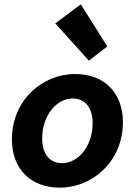

<svg xmlns="http://www.w3.org/2000/svg" viewBox="-20 -847 640 879"><path d="M254.3 12C403.8 12 542.7 -108.5 542.7 -287.2C542.7 -420.4 459.5 -508.1 323.1 -508.1C173.4 -508.1 34.5 -387.6 34.5 -208.9C34.5 -75.7 117.7 12 254.3 12ZM264.4 -99.9C208.4 -99.9 173.1 -140.9 173.1 -213.2C173.1 -320.5 240.8 -396.2 312.8 -396.2C368.8 -396.2 404.1 -355.2 404.1 -282.9C404.1 -175.6 336.4 -99.9 264.4 -99.9ZM386.8 -569.3 471.2 -634.4 350 -827.3 233.2 -739.8 386.8 -569.3Z"/></svg>

Font: Source Code Variable
Style: Italic
Weight: 400
Italic angle: -11°
Monospace: yes
Designer: Paul D. Hunt, Teo Tuominen
Foundry: Adobe Systems Incorporated
Version: Version 1.005;PS 1.0;hotconv 16.6.54;makeotf.lib2.5.65590